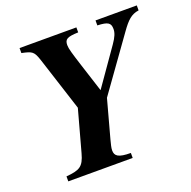

<svg xmlns="http://www.w3.org/2000/svg" viewBox="-120 -787 899 905"><g transform="rotate(-20 329.5 -334.5)"><path d="M659 -669H452V-644C505 -642 518 -633 518 -602C518 -584 511 -565 490 -535L362 -352L316 -495C295 -561 287 -587 287 -605C287 -635 301 -642 356 -644V-669H71V-644C123 -633 130 -629 146 -581L233 -311L176 -103C159 -40 138 -31 72 -25V0H395V-25C333 -25 316 -38 316 -66C316 -80 321 -97 326 -117L378 -308L567 -572C599 -617 621 -639 659 -644Z"/></g></svg>

Font: XITS
Style: Bold Italic
Weight: 700
Italic angle: -16.33°
Designer: MicroPress Inc., with final additions and corrections provided by Coen Hoffman, Elsevier (retired)
Version: Version 1.105